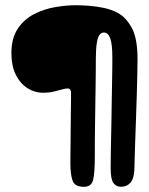

<svg xmlns="http://www.w3.org/2000/svg" viewBox="-20 -626 576 741"><path d="M303.9 95Q268.4 95 260 70.9Q251.6 46.8 251.6 2.8Q251.6 -6.8 251.8 -28.9Q252 -51.1 252.4 -79.9Q252.8 -108.8 252.9 -139.6Q253.1 -170.4 253.5 -197.7Q253.9 -225 254.1 -243.9Q254.2 -262.9 254.2 -267.4Q254.2 -275 251.1 -279.8Q248 -284.6 240.6 -284.6Q232.5 -284.6 218.5 -280.6Q204.5 -276.5 186.6 -272.2Q168.6 -268 147.9 -268Q113.5 -268 85.2 -286.3Q57 -304.6 40.5 -338.6Q24 -372.6 24 -419.9Q24 -478.5 48.4 -515.1Q72.9 -551.6 111.1 -571.3Q149.2 -591 192.2 -598.4Q235.2 -605.8 272.1 -605.8Q294.6 -605.8 323.4 -603.7Q352.1 -601.6 381.6 -595.3Q411 -589 434.8 -576Q466.9 -558.5 488.8 -518Q510.8 -477.5 510.8 -397.5Q510.8 -371 509.9 -333.7Q509 -296.4 507.7 -253.9Q506.4 -211.5 504.9 -168.9Q503.4 -126.4 502.1 -88.9Q500.8 -51.4 499.9 -23.8Q499 3.8 499 15.8Q499 59.1 485.1 76.9Q471.2 94.8 445.8 94.8Q428.9 94.8 418 80.6Q407.1 66.5 407.1 22.5Q407.1 10 407.4 -15.8Q407.6 -41.6 408.4 -76Q409.1 -110.4 409.9 -149.2Q410.6 -188.1 411.1 -227.2Q411.6 -266.2 412.4 -301.1Q413.1 -336 413.4 -362.8Q413.6 -389.6 413.6 -403.6Q413.6 -455.5 405.5 -477.9Q397.4 -500.4 381 -500.4Q369.9 -500.4 363.6 -490.6Q357.4 -480.8 354.5 -465.2Q351.6 -449.8 350.8 -432.6Q349.9 -415.5 349.9 -401Q349.9 -377.6 349.6 -349.1Q349.4 -320.5 348.9 -288.6Q348.4 -256.6 347.9 -222.6Q347.4 -188.5 346.9 -153.8Q346.4 -119 346.1 -85Q345.9 -51 345.9 -19Q345.9 42 339.3 68.5Q332.8 95 303.9 95Z"/></svg>

Font: Gluten Thin
Style: Regular
Weight: 100
Designer: Tyler Finck
Foundry: Etcetera Type Company
Version: Version 1.300